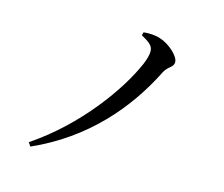

<svg xmlns="http://www.w3.org/2000/svg" viewBox="-105 -865 1211 1039"><g transform="rotate(15 500.0 -345.5)"><path d="M572 -705C626 -676 640 -660 640 -631C640 -614 634 -591 622 -561C554 -401 377 -153 131 12L145 33C433 -95 619 -312 733 -541C751 -577 784 -581 784 -611C784 -645 723 -699 671 -715C641 -725 607 -726 577 -723Z"/></g></svg>

Font: Noto Serif JP SemiBold
Style: Regular
Weight: 600
Designer: Ryoko NISHIZUKA 西塚涼子 (kana & ideographs); Frank Grießhammer (Latin, Greek & Cyrillic); Wenlong ZHANG 张文龙 (bopomofo); San
Foundry: Adobe
Version: Version 2.001;hotconv 1.1.0;makeotfexe 2.6.0